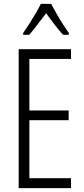

<svg xmlns="http://www.w3.org/2000/svg" viewBox="-20 -967 432 987"><path d="M345 0H76V-714H345V-664H131V-399H333V-349H131V-51H345ZM243 -947Q255 -924 272 -894.5Q289 -865 306 -838.5Q323 -812 334 -797V-788H304Q283 -811 260.5 -840.5Q238 -870 217 -899Q196 -872 172.5 -840.5Q149 -809 130 -788H99V-797Q113 -817 130 -843.5Q147 -870 163 -897.5Q179 -925 190 -947Z"/></svg>

Font: Noto Sans Sinhala ExtraCondensed Light
Style: Regular
Weight: 300
Width: 2
Designer: Jelle Bosma - Monotype Design Team
Foundry: Monotype Imaging Inc.
Version: Version 2.006; ttfautohint (v1.8.4.7-5d5b)